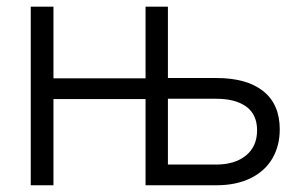

<svg xmlns="http://www.w3.org/2000/svg" viewBox="-20 -550 894 570"><path d="M71.3 -530.3H138.7V-317.4H412.1V-530.3H478.5V-318.4H622.1Q712.9 -318.4 761.7 -279.3Q810.5 -240.2 810.5 -166Q810.5 -116.7 788.3 -79.1Q766.1 -41.5 723.6 -20.8Q681.2 0 622.1 0H412.1V-255.9H138.7V0H71.3ZM622.1 -61.5Q677.2 -61.5 710.2 -88.4Q743.2 -115.2 743.2 -163.1Q743.2 -210.4 710.9 -233.6Q678.7 -256.8 622.1 -256.8H478.5V-61.5Z"/></svg>

Font: Pretendard GOV Light
Style: Regular
Weight: 300
Designer: Base glyphs from Inter by Rasmus Andersson; Hangeul glyphs from Noto Sans CJK(Source Han Sans) by Jang Soo-young and Kan
Foundry: Kil Hyung-jin
Version: Version 1.309